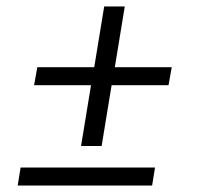

<svg xmlns="http://www.w3.org/2000/svg" viewBox="-20 -577 640 597"><path d="M296 -123H232L263 -312H86L96 -368H273L304 -557H368L337 -368H514L504 -312H327ZM35 0 44 -56H462L453 0Z"/></svg>

Font: Iosevka Light Extended Oblique
Style: Regular
Weight: 300
Width: 7
Italic angle: -9°
Monospace: yes
Designer: Belleve Invis
Foundry: Belleve Invis
Version: Version 32.5.0; ttfautohint (v1.8.4)